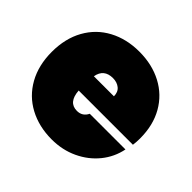

<svg xmlns="http://www.w3.org/2000/svg" viewBox="-144 -729 894 894"><g transform="rotate(45 303.0 -282.0)"><path d="M585 -243H228Q233 -170 289 -170Q325 -170 341 -203H576Q564 -143 525.5 -95.5Q487 -48 428.5 -20.5Q370 7 300 7Q216 7 150.5 -28Q85 -63 48.5 -128.5Q12 -194 12 -282Q12 -370 48.5 -435.5Q85 -501 150.5 -536Q216 -571 300 -571Q384 -571 449.5 -536.5Q515 -502 551.5 -438Q588 -374 588 -287Q588 -264 585 -243ZM363 -340Q363 -368 345 -382.5Q327 -397 300 -397Q241 -397 231 -340Z"/></g></svg>

Font: Poppins Black A&M
Style: Regular
Weight: 900
Designer: Ninad Kale (Devanagari), Jonny Pinhorn (Latin)
Foundry: Indian Type Foundry
Version: 4.004